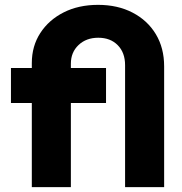

<svg xmlns="http://www.w3.org/2000/svg" viewBox="-20 -767 747 787"><path d="M652.8 0H492.7V-500Q492.7 -551.3 462.6 -581.8Q432.6 -612.3 382.8 -612.3Q333.5 -612.3 302 -582.5Q270.5 -552.7 270.5 -505.9V-488.3H414.6V-344.7H270.5V0H110.4V-344.7H24.9V-488.3H110.4V-508.3Q110.4 -578.1 145.3 -631.8Q180.2 -685.5 241.2 -716.3Q302.2 -747.1 381.8 -747.1Q462.4 -747.1 523.4 -715.3Q584.5 -683.6 618.7 -627Q652.8 -570.3 652.8 -495.1Z"/></svg>

Font: Kumbh Sans ExtraBold
Style: Regular
Weight: 800
Version: Version 1.005